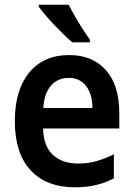

<svg xmlns="http://www.w3.org/2000/svg" viewBox="-20 -786 570 816"><path d="M299 10Q177 10 110 -62.5Q43 -135 43 -271Q43 -403 104 -477.5Q165 -552 274 -552Q373 -552 430 -488Q487 -424 487 -306V-240H163Q165 -165 204.5 -128Q244 -91 313 -91Q357 -91 394 -102.5Q431 -114 464 -130V-28Q432 -11 391.5 -0.5Q351 10 299 10ZM373 -327Q372 -388 345 -421.5Q318 -455 273 -455Q226 -455 197 -422.5Q168 -390 164 -327ZM287 -606Q267 -623 239 -651Q211 -679 185 -708Q159 -737 145 -757V-766H272Q283 -744 299 -716Q315 -688 332 -661.5Q349 -635 362 -618V-606Z"/></svg>

Font: Noto Sans Mono Condensed SemiBold
Style: Regular
Weight: 600
Width: 3
Designer: Monotype Design Team
Foundry: Monotype Imaging Inc.
Version: Version 2.014